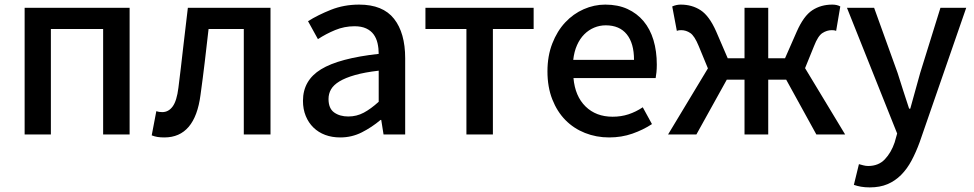

<svg xmlns="http://www.w3.org/2000/svg" viewBox="-20 -584 4230 834"><path d="M543 -550V0H428V-458H201V0H87V-550Z M694 13Q677 13 664.5 11Q652 9 639 4L659 -101Q665 -99 671 -98Q677 -97 685 -97Q712 -97 730 -121.5Q748 -146 755 -203Q766 -290 775.5 -376Q785 -462 796 -550H1155V0H1039V-458H886Q878 -387 869.5 -315.5Q861 -244 851 -172Q827 13 694 13Z M1458 13Q1422 13 1392.5 2Q1363 -9 1341.5 -30Q1320 -51 1308 -80.5Q1296 -110 1296 -146Q1296 -235 1374.5 -283Q1453 -331 1625 -350Q1625 -374 1620 -396Q1615 -418 1603 -434.5Q1591 -451 1570.5 -460.5Q1550 -470 1520 -470Q1476 -470 1436 -453.5Q1396 -437 1361 -414L1318 -492Q1361 -519 1417.5 -541.5Q1474 -564 1540 -564Q1643 -564 1691.5 -502.5Q1740 -441 1740 -331V0H1646L1636 -63H1633Q1595 -31 1551.5 -9Q1508 13 1458 13ZM1493 -78Q1529 -78 1560 -94.5Q1591 -111 1625 -142V-277Q1564 -270 1522 -258Q1480 -246 1454.5 -230.5Q1429 -215 1418 -196Q1407 -177 1407 -154Q1407 -113 1431.5 -95.5Q1456 -78 1493 -78Z M1828 -550H2298V-458H2121V0H2006V-458H1828Z M2626 13Q2570 13 2521 -6.5Q2472 -26 2436 -62.5Q2400 -99 2379 -152.5Q2358 -206 2358 -274Q2358 -341 2379 -395Q2400 -449 2435 -486.5Q2470 -524 2515.5 -544Q2561 -564 2609 -564Q2664 -564 2705.5 -545Q2747 -526 2775.5 -492Q2804 -458 2818.5 -410Q2833 -362 2833 -303Q2833 -286 2831.5 -270.5Q2830 -255 2828 -245H2471Q2478 -166 2523.5 -121.5Q2569 -77 2641 -77Q2678 -77 2710 -87.5Q2742 -98 2772 -118L2812 -45Q2774 -20 2727 -3.5Q2680 13 2626 13ZM2734 -324Q2734 -396 2702.5 -435Q2671 -474 2611 -474Q2585 -474 2561 -464Q2537 -454 2518 -435Q2499 -416 2486.5 -388Q2474 -360 2470 -324Z M3055 -287 3015 -384Q2997 -428 2978.5 -440.5Q2960 -453 2939 -453Q2933 -453 2929 -452.5Q2925 -452 2920 -450L2900 -556Q2918 -564 2937 -564Q2986 -564 3023.5 -539.5Q3061 -515 3091 -447L3141 -331H3214V-550H3317V-331H3390L3441 -447Q3471 -515 3508.5 -539.5Q3546 -564 3595 -564Q3616 -564 3630 -556L3612 -450Q3607 -452 3603 -452.5Q3599 -453 3593 -453Q3572 -453 3552.5 -440.5Q3533 -428 3516 -384L3477 -288L3651 0H3526L3395 -238H3317V0H3214V-238H3137L3005 0H2882Z M3777 -550 3879 -267Q3891 -230 3903.5 -190Q3916 -150 3929 -112H3934L3977 -267L4065 -550H4177L3975 33Q3959 77 3939.5 113.5Q3920 150 3894 176Q3868 202 3835 216Q3802 230 3758 230Q3737 230 3720 227Q3703 224 3689 219L3711 129Q3719 131 3729.5 134Q3740 137 3751 137Q3796 137 3823.5 108Q3851 79 3866 35L3877 -4L3659 -550Z"/></svg>

Font: Kinto Sans Med
Style: Regular
Weight: 500
Designer: Authors: Ryoko NISHIZUKA  (kana & ideographs); Paul D. Hunt (Latin, Greek & Cyrillic); Wenlong ZHANG  (bopomofo); Sandol
Foundry: Adobe Systems Incorporated, ookami Inc.
Version: Version 0.001